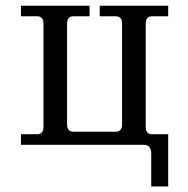

<svg xmlns="http://www.w3.org/2000/svg" viewBox="-20 -509 660 675"><path d="M571.3 146.5H511.7V32.2Q511.7 0 485.4 0H53.7V-37.1H110.8Q132.8 -37.1 132.8 -63V-425.8Q132.8 -451.7 110.8 -451.7H53.7V-488.8H294.9V-451.7H237.8Q215.8 -451.7 215.8 -425.8V-72.3Q215.8 -45.9 237.8 -45.9H387.2Q409.2 -45.9 409.2 -72.3V-425.8Q409.2 -451.7 387.2 -451.7H330.6V-488.8H571.3V-451.7H514.2Q492.2 -451.7 492.2 -425.8V-63Q492.2 -37.1 514.2 -37.1H571.3Z"/></svg>

Font: Munson
Style: Regular
Weight: 400
Designer: Paul James MIller
Foundry: High-Logic / Made with FontCreator
Version: Version 2.10;May 5, 2019;FontCreator 11.5.0.2430 64-bit